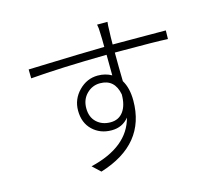

<svg xmlns="http://www.w3.org/2000/svg" viewBox="-113 -921 1227 1098"><g transform="rotate(-15 500.0 -372.0)"><path d="M480.5 -221.7Q529.3 -221.7 556.2 -258.3Q583 -294.9 583 -359.4Q565.4 -453.1 478.5 -453.1Q432.6 -453.1 399.4 -419.9Q366.2 -386.7 366.2 -335Q366.2 -282.2 398.4 -252Q430.7 -221.7 480.5 -221.7ZM606.4 -648.4H640.6Q717.8 -648.4 814 -647.9Q910.2 -647.5 920.9 -647.5L919.9 -596.7Q850.6 -600.6 640.6 -600.6H606.4Q606.4 -573.2 606.9 -514.2Q607.4 -455.1 608.4 -430.7Q637.7 -382.8 637.7 -308.6Q637.7 -49.8 356.4 37.1L309.6 -6.8Q535.2 -60.5 577.1 -223.6Q539.1 -175.8 474.6 -175.8Q407.2 -175.8 362.3 -218.8Q317.4 -261.7 317.4 -334Q317.4 -401.4 365.2 -450.2Q413.1 -499 477.5 -499Q522.5 -499 558.6 -478.5Q558.6 -493.2 558.1 -534.7Q557.6 -576.2 557.6 -600.6Q281.2 -596.7 106.4 -582L105.5 -634.8Q137.7 -635.7 226.6 -638.7Q315.4 -641.6 400.9 -644Q486.3 -646.5 556.6 -647.5Q556.6 -697.3 554.7 -732.4Q554.7 -759.8 549.8 -781.2H611.3Q608.4 -757.8 608.4 -732.4Q607.4 -721.7 606.9 -692.4Q606.4 -663.1 606.4 -648.4Z"/></g></svg>

Font: GenEi Gothic M Light
Style: Regular
Weight: 300
Designer: o_tamon (Modified); [Source Han Sans]
Ryoko NISHIZUKA  (kana & ideographs); Paul D. Hunt (Latin, Greek & Cyrillic); Wenl
Version: Version 1.1a;Original Version 1.004